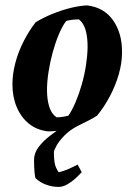

<svg xmlns="http://www.w3.org/2000/svg" viewBox="-20 -492 512 732"><path d="M203.2 220.6Q179.7 220.6 156.5 212.3Q133.3 204.1 115.8 187.6Q113.8 185.6 111.8 166.3Q109.8 146.9 109.8 117.5Q109.8 91.6 127 68.8Q144.2 46 169.2 26.7Q194.1 7.4 217 -7.6L224.3 1.3Q208 5.3 193.4 7.1Q178.8 8.9 163.4 8.9Q119.9 3.9 89.8 -20.8Q59.8 -45.4 43.6 -84Q27.4 -122.6 27.4 -169.9Q27.4 -210 38.5 -252.1Q49.6 -294.2 70 -334.2Q90.3 -374.2 115.7 -407Q145.3 -425 178.9 -438.7Q212.5 -452.4 246.9 -461.2Q281.4 -469.9 311.3 -471.5Q376.5 -464.1 411.3 -414.3Q446.1 -364.6 445.2 -291.7Q445.2 -252.1 432.9 -209.1Q420.6 -166 399 -125.2Q377.5 -84.5 350.1 -51.1Q334.7 -41.1 315.8 -31.6Q297 -22.1 277.6 -12.6Q247 3 226.2 24.1Q205.5 45.2 195.5 63.3Q185.5 81.3 185.5 88.2Q185.5 129.7 193.7 147.1Q201.9 164.6 204.9 164.6Q223 160.2 241.2 152.2Q259.4 144.2 276.1 135.6L291.5 164.3Q282.5 174.8 267.7 188.2Q253 201.7 236.3 211.1Q219.7 220.6 203.2 220.6ZM195.6 -44.7Q207.5 -44.7 220.1 -46.7Q232.7 -48.7 241 -51.3Q255.2 -72.2 268.3 -103Q281.4 -133.8 291.7 -169.8Q302 -205.8 307.7 -242.5Q313.4 -279.2 313.9 -311Q314.4 -348.4 306.7 -376.2Q299 -403.9 281.1 -418Q267.7 -418 255 -416.5Q242.4 -415 232.2 -412Q217 -391.6 203.9 -360.1Q190.8 -328.5 180.7 -291.6Q170.7 -254.6 165 -217.9Q159.2 -181.1 159.2 -148.8Q159.2 -112.9 167.7 -85.4Q176.2 -57.8 195.6 -44.7Z"/></svg>

Font: Labrada
Style: Italic
Weight: 400
Italic angle: -7°
Designer: Mercedes Jáuregui
Foundry: Omnibus-Type Team
Version: Version 1.000